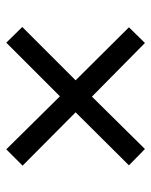

<svg xmlns="http://www.w3.org/2000/svg" viewBox="45 -659 482 612"><g transform="rotate(-90 286.0 -353.0)"><path d="M456 -574 506 -523 336 -353 505 -183 455 -132 284 -301 117 -132 65 -183 234 -353 64 -522 116 -574 285 -403Z"/></g></svg>

Font: Noto Sans Limbu
Style: Regular
Weight: 400
Designer: Monotype Design Team
Foundry: Monotype Imaging Inc.
Version: Version 2.004; ttfautohint (v1.8.4.7-5d5b)